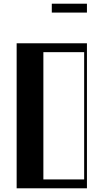

<svg xmlns="http://www.w3.org/2000/svg" viewBox="-20 -1018 560 1038"><path d="M70 -784H450V0H70ZM435 -48V-736H214.5V-48ZM260 -998H450V-950H260Z"/></svg>

Font: Facade Sud
Style: Regular
Weight: 100
Designer: Éléonore Fines
Foundry: Velvetyne Type Foundry
Version: Version 1.001;Glyphs 3.2 (3202)